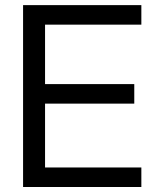

<svg xmlns="http://www.w3.org/2000/svg" viewBox="-20 -748 620 768"><path d="M72.3 0H545.4V-78.1H160.2V-333.5H517.1V-411.6H160.2V-649.4H545.4V-727.5H72.3Z"/></svg>

Font: Raveo Display Display
Style: Regular
Weight: 400
Designer: Jakub Foglar, Rasmus Andersson (Inter)
Foundry: Jakubfoglar.com
Version: Version 1.100;Glyphs 3.2.3 (3260)